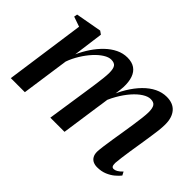

<svg xmlns="http://www.w3.org/2000/svg" viewBox="-93 -777 1039 1039"><g transform="rotate(45 426.5 -258.0)"><path d="M211 -511 188 -338Q205 -375.5 227.5 -409Q250 -442.5 277.5 -469Q305 -495.5 336 -510.5Q367 -525.5 400.5 -525.5Q435.5 -525.5 457.5 -510.2Q479.5 -495 489.5 -466.2Q499.5 -437.5 498 -397Q497.5 -389 496 -375Q494.5 -361 492 -343.5Q489.5 -326 486.5 -307.5L474 -298.5Q492.5 -350.5 517.8 -392.2Q543 -434 572.5 -464Q602 -494 634.5 -509.8Q667 -525.5 701 -525.5Q750 -525.5 775.5 -496Q801 -466.5 801 -414Q801 -393 797.8 -364.2Q794.5 -335.5 789.2 -302.8Q784 -270 779 -237Q774 -207 769.2 -175.5Q764.5 -144 761 -117.5Q757.5 -91 756.5 -75Q756.5 -58.5 760.5 -52Q764.5 -45.5 773.5 -45.5Q783 -45.5 794.8 -52Q806.5 -58.5 821.5 -74L832 -54Q821.5 -40.5 803.5 -25.2Q785.5 -10 760.5 0.5Q735.5 11 703.5 11Q686.5 11 673 4.8Q659.5 -1.5 651.8 -14.8Q644 -28 644 -49Q644.5 -63 648.2 -92.2Q652 -121.5 657.8 -157.2Q663.5 -193 669 -226.5Q674.5 -260 679.2 -292.2Q684 -324.5 687.2 -352Q690.5 -379.5 690.5 -397Q690.5 -428 681.2 -441.8Q672 -455.5 648 -455.5Q628 -455.5 603.2 -440Q578.5 -424.5 553.2 -395.8Q528 -367 505.5 -327.8Q483 -288.5 468 -241L488 -314.5Q486 -297.5 484 -281.2Q482 -265 479.5 -249Q477 -233 474.5 -216L443.5 0H335L369 -226.5Q374 -260 378.8 -292.8Q383.5 -325.5 386.5 -353Q389.5 -380.5 389.5 -397Q389.5 -428 380.2 -441.8Q371 -455.5 346 -455.5Q326.5 -455.5 302.8 -440.5Q279 -425.5 255.5 -399.8Q232 -374 211.8 -341.2Q191.5 -308.5 179 -273.5L140 0H32.5L97 -458L39.5 -478L43 -497L192.5 -524Z"/></g></svg>

Font: Merriweather 120pt Medium
Style: Italic
Weight: 500
Italic angle: -7.8°
Version: Version 2.101